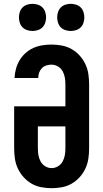

<svg xmlns="http://www.w3.org/2000/svg" viewBox="-20 -976 540 1004"><path d="M250 8Q223 8 196 3Q169 -2 145.5 -15.5Q122 -29 103.5 -49.5Q85 -70 73.5 -94.5Q62 -119 58 -146Q54 -173 54 -200V-420H322V-535Q322 -553 319 -570.5Q316 -588 307.5 -603.5Q299 -619 283 -628.5Q267 -638 249 -638Q235 -638 221.5 -633.5Q208 -629 198.5 -619Q189 -609 184.5 -595.5Q180 -582 180 -568H56Q57 -592 63.5 -616Q70 -640 82.5 -661Q95 -682 113.5 -698.5Q132 -715 154 -725Q176 -735 200.5 -739Q225 -743 249 -743Q276 -743 303 -738Q330 -733 354 -719.5Q378 -706 396.5 -685.5Q415 -665 426.5 -640.5Q438 -616 442 -589Q446 -562 446 -535V-200Q446 -173 442 -146Q438 -119 426.5 -94.5Q415 -70 396.5 -49.5Q378 -29 354.5 -15.5Q331 -2 304 3Q277 8 250 8ZM250 -97Q268 -97 283.5 -106.5Q299 -116 307.5 -131.5Q316 -147 319 -164.5Q322 -182 322 -200V-315H178V-200Q178 -182 181 -164.5Q184 -147 192.5 -131.5Q201 -116 216.5 -106.5Q232 -97 250 -97ZM350 -814Q336 -814 322 -818.5Q308 -823 298 -833Q288 -843 283.5 -857Q279 -871 279 -885Q279 -899 283.5 -913Q288 -927 298 -937Q308 -947 322 -951.5Q336 -956 350 -956Q364 -956 378 -951.5Q392 -947 402 -937Q412 -927 416.5 -913Q421 -899 421 -885Q421 -871 416.5 -857Q412 -843 402 -833Q392 -823 378 -818.5Q364 -814 350 -814ZM150 -814Q136 -814 122 -818.5Q108 -823 98 -833Q88 -843 83.5 -857Q79 -871 79 -885Q79 -899 83.5 -913Q88 -927 98 -937Q108 -947 122 -951.5Q136 -956 150 -956Q164 -956 178 -951.5Q192 -947 202 -937Q212 -927 216.5 -913Q221 -899 221 -885Q221 -871 216.5 -857Q212 -843 202 -833Q192 -823 178 -818.5Q164 -814 150 -814Z"/></svg>

Font: Iosevka Slab Extrabold
Style: Regular
Weight: 800
Monospace: yes
Designer: Belleve Invis
Foundry: Belleve Invis
Version: Version 11.1.1; ttfautohint (v1.8.3)